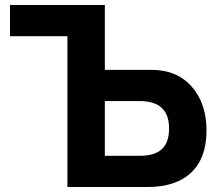

<svg xmlns="http://www.w3.org/2000/svg" viewBox="-20 -749 887 769"><path d="M807.1 -226.1Q807.1 -115.7 745.8 -57.9Q684.6 0 571.8 0H250V-604H20V-729H399.9V-469.2H586.9Q689 -469.2 748 -401.9Q807.1 -334.5 807.1 -226.1ZM540 -125Q599.1 -125 628.2 -151.6Q657.2 -178.2 657.2 -234.9Q657.2 -344.2 540 -344.2H399.9V-125Z"/></svg>

Font: Miedinger*
Style: Bold
Weight: 700
Version: Version 001.000